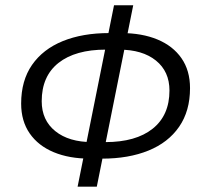

<svg xmlns="http://www.w3.org/2000/svg" viewBox="-20 -688 755 720"><path d="M271 12 407.6 -668.3H479.6L343 12ZM317.1 -93.1Q239.5 -93.1 181.6 -117.2Q123.6 -141.3 91.4 -187.6Q59.3 -234 59.3 -299.6Q59.3 -385.7 100.1 -444.6Q141 -503.5 215.3 -533.8Q289.5 -564 389.6 -564H434.8Q512.3 -564 570.5 -539.9Q628.6 -515.7 660.6 -469.6Q692.6 -423.5 692.6 -357.5Q692.6 -271.7 651.7 -212.6Q610.9 -153.5 536.6 -123.3Q462.3 -93.1 362.3 -93.1ZM326 -155.1H374.9Q489.4 -155.1 552.4 -205.3Q615.5 -255.5 615.5 -348.7Q615.5 -419.9 564.8 -460.9Q514.1 -501.9 425.9 -501.9H377Q262.5 -501.9 199.4 -452.1Q136.4 -402.2 136.4 -308.4Q136.4 -237.2 187.4 -196.2Q238.3 -155.1 326 -155.1Z"/></svg>

Font: Source Sans 3 VF
Style: Italic
Weight: 200
Italic angle: -11°
Designer: Paul D. Hunt
Foundry: Adobe Systems Incorporated
Version: Version 3.042;hotconv 1.0.118;makeotfexe 2.5.65603